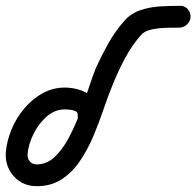

<svg xmlns="http://www.w3.org/2000/svg" viewBox="-43 -598 675 660"><path d="M299 -198Q298 -182 286 -172Q274 -162 259 -163Q243 -164 233 -175.5Q223 -187 224 -203Q225 -212 216 -216Q207 -220 196.5 -221Q186 -222 180 -222Q145 -222 116.5 -196.5Q88 -171 71 -135Q54 -99 52 -69Q51 -53 59.5 -43Q68 -33 84 -33Q118 -33 145 -58.5Q172 -84 193.5 -124.5Q215 -165 232 -210.5Q249 -256 262.5 -297Q276 -338 286 -363Q306 -407 329.5 -449Q353 -491 385 -527Q407 -552 439.5 -563Q472 -574 508 -576Q544 -578 575 -578Q575 -578 575 -578Q575 -578 575 -578Q590 -579 601 -568Q612 -557 612 -541Q612 -526 601 -515Q590 -504 575 -503Q558 -503 531.5 -502.5Q505 -502 479.5 -497Q454 -492 441 -477Q409 -440 385.5 -395.5Q362 -351 344 -306Q329 -270 313.5 -224Q298 -178 278.5 -131.5Q259 -85 232.5 -45.5Q206 -6 169.5 18Q133 42 84 42Q35 42 4.5 8Q-26 -26 -23 -74Q-20 -112 -4 -151.5Q12 -191 39.5 -224Q67 -257 102.5 -277Q138 -297 180 -297Q210 -297 238 -286.5Q266 -276 283.5 -254Q301 -232 299 -198Q299 -198 299 -198Q299 -198 299 -198Z"/></svg>

Font: FRB American Cursive Guidelines Extrabold
Style: Bold Italic
Weight: 800
Italic angle: -25°
Version: Version 2.0;Modular Font Editor K font №1